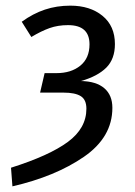

<svg xmlns="http://www.w3.org/2000/svg" viewBox="-20 -558 477 680"><path d="M387 -402Q387 -349 356.5 -318.5Q326 -288 267 -271Q321 -270 349.5 -245.5Q378 -221 378 -176Q378 -72 277 -2.5Q176 67 24 102L19 36Q155 -7 220.5 -55.5Q286 -104 286 -173Q286 -205 266 -217.5Q246 -230 205 -230H122L138 -299H180Q232 -299 264.5 -325.5Q297 -352 297 -401Q297 -469 221 -469Q185 -469 155.5 -458.5Q126 -448 91 -427L57 -481Q97 -510 139 -524Q181 -538 229 -538Q299 -538 343 -502Q387 -466 387 -402Z"/></svg>

Font: Fira Sans Condensed
Style: Italic
Weight: 400
Width: 3
Italic angle: -8°
Designer: bBox Type GmbH & Carrois Corporate GbR & Edenspiekermann AG
Foundry: bBox Type GmbH & Carrois Corporate GbR & Edenspiekermann AG
Version: Version 4.301